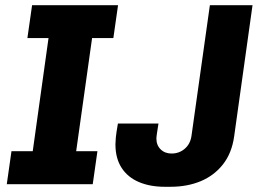

<svg xmlns="http://www.w3.org/2000/svg" viewBox="-20 -706 1002 736"><path d="M6 0 24 -126.5H105.5L166 -560H85L103 -686H432.5L414.5 -560H333L272 -126.5H353.5L335.5 0ZM611 10Q555.5 10 512.8 -8Q470 -26 446.2 -62.5Q422.5 -99 422.5 -153Q422.5 -162 424 -178.8Q425.5 -195.5 432 -232.5H587.5Q584.5 -214 582 -197.2Q579.5 -180.5 579.5 -175Q579.5 -149.5 595.8 -133.5Q612 -117.5 637.5 -117.5Q667 -117.5 688.2 -135.8Q709.5 -154 714 -185L784.5 -686H948L877.5 -182.5Q868.5 -119 834.8 -76Q801 -33 749.5 -11.5Q698 10 633.5 10Z"/></svg>

Font: Chivo Medium
Style: Italic
Weight: 500
Italic angle: -8.05°
Designer: Hector Gatti
Foundry: Omnibus-Type
Version: Version 2.002